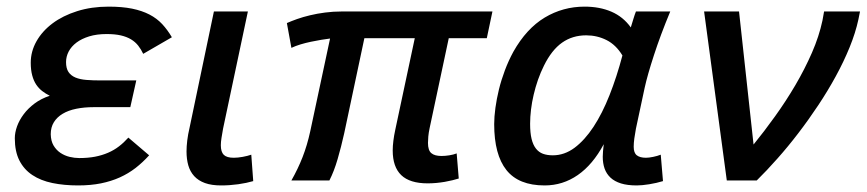

<svg xmlns="http://www.w3.org/2000/svg" viewBox="-20 -547 2627 582"><path d="M432.1 -76.2Q412.6 -54.7 390.9 -37.8Q369.1 -21 343.3 -9.3Q317.4 2.4 286.1 8.8Q254.9 15.1 216.8 15.1Q174.3 15.1 138.9 7.8Q103.5 0.5 78.1 -16.4Q52.7 -33.2 38.8 -60.5Q24.9 -87.9 24.9 -127.9Q24.9 -145 31.7 -164.1Q38.6 -183.1 51.8 -200.7Q64.9 -218.3 84.7 -233.2Q104.5 -248 130.9 -256.8Q118.7 -262.7 108.2 -270.8Q97.7 -278.8 89.8 -290.5Q82 -302.2 77.6 -318.6Q73.2 -335 73.2 -356.9Q73.2 -391.1 90.6 -421.9Q107.9 -452.6 139.2 -476.1Q170.4 -499.5 213.9 -513.2Q257.3 -526.9 309.1 -526.9Q350.1 -526.9 380.4 -520.8Q410.6 -514.6 433.1 -502.9Q455.6 -491.2 471.7 -473.9Q487.8 -456.5 501 -434.1L414.1 -383.8Q407.7 -397.5 398.9 -408.7Q390.1 -419.9 377.2 -427.7Q364.3 -435.5 346.2 -439.7Q328.1 -443.8 303.2 -443.8Q273.4 -443.8 250.5 -436.8Q227.5 -429.7 211.9 -418Q196.3 -406.2 188.2 -390.9Q180.2 -375.5 180.2 -358.9Q180.2 -339.8 187.5 -328.9Q194.8 -317.9 208.7 -312Q222.7 -306.2 242.2 -304.7Q261.7 -303.2 286.1 -303.2H393.1L375 -222.2H264.2Q235.4 -222.2 211.2 -217.3Q187 -212.4 169.9 -202.1Q152.8 -191.9 143.3 -176.5Q133.8 -161.1 133.8 -140.1Q134.3 -119.6 142.3 -106Q150.4 -92.3 163.1 -83.7Q175.8 -75.2 190.9 -71.5Q206.1 -67.9 220.2 -67.9Q246.6 -67.9 268.1 -72Q289.6 -76.2 307.6 -84Q325.7 -91.8 340.6 -103.3Q355.5 -114.7 369.1 -129.9Z M747.6 2Q728 7.8 702.1 11.5Q676.3 15.1 650.4 15.1Q621.1 15.1 601.1 7.8Q581.1 0.5 568.6 -13.2Q556.2 -26.9 550.8 -45.7Q545.4 -64.5 545.4 -87.9Q545.4 -103 547.6 -121.3Q549.8 -139.6 554.7 -160.2L628.4 -512.2H731.4L656.2 -157.2Q653.3 -141.6 651.4 -128.9Q649.4 -116.2 649.4 -106.9Q649.4 -86.4 658.4 -77.6Q667.5 -68.8 688.5 -68.8Q700.7 -68.8 715.6 -71.5Q730.5 -74.2 741.7 -78.1Z M1370.6 -5.9Q1362.8 -3.4 1351.8 -0.7Q1340.8 2 1328.4 4.2Q1315.9 6.3 1302.5 7.6Q1289.1 8.8 1276.4 8.8Q1222.2 8.8 1196.3 -16.1Q1170.4 -41 1170.4 -90.8Q1170.4 -104.5 1172.4 -120.1Q1174.3 -135.7 1178.2 -153.8L1237.3 -431.2H1084.5L1023.4 -143.1Q1014.2 -101.6 1003.4 -64.7Q992.7 -27.8 978.5 0H863.3Q883.3 -35.2 897.2 -70.8Q911.1 -106.4 920.4 -148.9L980.5 -430.2Q968.8 -428.7 953.6 -426.3Q938.5 -423.8 922.4 -420.4Q906.2 -417 890.9 -412.4Q875.5 -407.7 863.3 -401.9L849.6 -477.1Q862.8 -482.9 880.6 -489.3Q898.4 -495.6 919.9 -500.7Q941.4 -505.9 965.6 -509Q989.7 -512.2 1015.6 -512.2H1472.7L1455.6 -431.2H1340.3L1282.2 -158.2Q1279.3 -144.5 1278.3 -133.3Q1277.3 -122.1 1277.3 -113.8Q1277.3 -91.3 1287.4 -82.8Q1297.4 -74.2 1318.4 -74.2Q1329.6 -74.2 1342 -76.2Q1354.5 -78.1 1364.3 -82Z M1989.7 2Q1980.5 4.9 1969.7 7.3Q1959 9.8 1948.2 11.5Q1937.5 13.2 1927.5 14.2Q1917.5 15.1 1910.2 15.1Q1881.8 15.1 1862.3 9Q1842.8 2.9 1830.6 -8.5Q1818.4 -20 1812.7 -35.9Q1807.1 -51.8 1807.1 -71.8Q1807.1 -78.6 1807.9 -88.6Q1808.6 -98.6 1810.1 -109.9Q1776.9 -47.9 1731.4 -16.4Q1686 15.1 1630.9 15.1Q1552.2 15.1 1515.1 -31.5Q1478 -78.1 1478 -170.9Q1478 -192.9 1481.7 -220Q1485.4 -247.1 1492.4 -275.9Q1499.5 -304.7 1510.5 -334Q1521.5 -363.3 1536.1 -390.1Q1575.7 -460.4 1631.1 -493.7Q1686.5 -526.9 1752 -526.9Q1797.9 -526.9 1833.5 -511.5Q1869.1 -496.1 1892.1 -463.9Q1896.5 -477.5 1900.1 -490Q1903.8 -502.4 1907.7 -512.2H2011.7Q1981.9 -440.4 1962.2 -379.6Q1942.4 -318.8 1934.1 -280.8L1907.7 -157.2Q1904.8 -141.6 1902.8 -127.4Q1900.9 -113.3 1900.9 -102.1Q1900.9 -83.5 1910.4 -76.2Q1919.9 -68.8 1938 -68.8Q1946.8 -68.8 1960 -71.5Q1973.1 -74.2 1982.9 -78.1ZM1655.8 -76.2Q1690.9 -76.2 1721.7 -99.1Q1752.4 -122.1 1779.1 -162.6Q1805.7 -203.1 1827.6 -258.5Q1849.6 -314 1866.7 -378.9Q1847.2 -411.1 1818.6 -425.5Q1790 -439.9 1756.8 -439.9Q1715.3 -439.9 1683.8 -417.7Q1652.3 -395.5 1628.9 -348.1Q1618.7 -327.6 1610.8 -305.2Q1603 -282.7 1597.7 -260Q1592.3 -237.3 1589.6 -214.8Q1586.9 -192.4 1586.9 -171.9Q1586.9 -144.5 1591.3 -126.2Q1595.7 -107.9 1604.5 -96.7Q1613.3 -85.4 1626 -80.8Q1638.7 -76.2 1655.8 -76.2Z M2220.2 -512.2 2264.2 -108.9Q2296.4 -148.4 2329.3 -194.3Q2362.3 -240.2 2390.9 -288.8Q2419.4 -337.4 2441.2 -387.2Q2462.9 -437 2473.1 -484.9L2478 -512.2H2586.9L2582 -487.8Q2573.2 -447.3 2555.4 -403.6Q2537.6 -359.9 2513.4 -315.7Q2489.3 -271.5 2460.2 -227.8Q2431.2 -184.1 2399.9 -143.3Q2368.7 -102.5 2336.4 -66.2Q2304.2 -29.8 2273.9 0H2183.1L2114.3 -512.2Z"/></svg>

Font: Clear Sans Medium
Style: Italic
Weight: 500
Italic angle: -12°
Foundry: Intel Corporation
Version: Version 1.00